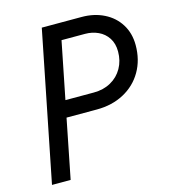

<svg xmlns="http://www.w3.org/2000/svg" viewBox="-108 -807 793 894"><g transform="rotate(-15 288.5 -360.0)"><path d="M175.8 -719.7H368.2Q427.7 -719.7 475.3 -696Q522.9 -672.4 550 -628.9Q577.1 -585.4 577.1 -528.3Q577.1 -457 545.2 -401.9Q513.2 -346.7 455.8 -315.9Q398.4 -285.2 325.2 -285.2H178.7L122.1 0H32.2ZM332 -365.2Q378.4 -365.2 414.3 -385.3Q450.2 -405.3 470.2 -440.7Q490.2 -476.1 490.2 -520.5Q490.2 -559.1 472.7 -585.9Q455.1 -612.8 426 -626.2Q397 -639.6 363.3 -639.6H249.5L194.8 -365.2Z"/></g></svg>

Font: Reddit Sans Chocolate
Style: Italic
Weight: 400
Italic angle: -11.25°
Designer: Stephen Hutchings
Version: Version 1.013